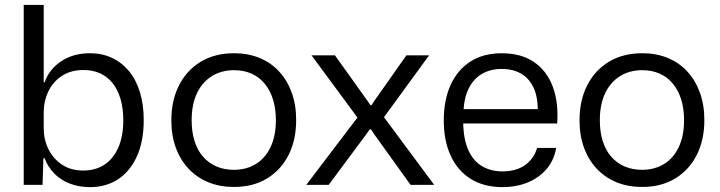

<svg xmlns="http://www.w3.org/2000/svg" viewBox="-20 -749 2918 778"><path d="M344.9 9.3Q299.6 9.3 262.4 -5.3Q225.1 -19.9 199.4 -46.4Q173.7 -73 160.9 -107.6H155.9L152.4 0H76.1V-729H157.1V-415.7H160.9Q179.4 -468.6 228.2 -500.9Q277 -533.3 344.9 -533.3Q393.4 -533.3 433.4 -514.6Q473.4 -496 502.4 -461.1Q531.4 -426.1 546.9 -375.8Q562.4 -325.4 562.4 -262Q562.4 -177.3 535.1 -116.3Q507.7 -55.3 458.9 -23Q410.1 9.3 344.9 9.3ZM317.4 -58Q367.7 -58 404 -82.2Q440.3 -106.4 459.9 -152.4Q479.6 -198.3 479.6 -262Q479.6 -309.6 468.5 -347.4Q457.4 -385.1 436.8 -411.4Q416.1 -437.7 386.2 -451.5Q356.3 -465.3 318.9 -465.3Q267.1 -465.3 230.9 -441.6Q194.7 -417.9 175.9 -378.5Q157.1 -339.1 157.1 -293.6V-229.7Q157.1 -183.6 176.2 -144.7Q195.3 -105.9 231.2 -81.9Q267.1 -58 317.4 -58Z M928.3 8.6Q871 8.6 824.6 -10.3Q778.3 -29.1 744.5 -64.9Q710.7 -100.7 692.5 -150.4Q674.3 -200 674.3 -261.3Q674.3 -342 705.4 -403.2Q736.4 -464.4 793.6 -498.9Q850.7 -533.3 928.3 -533.3Q984.9 -533.3 1031.2 -514.4Q1077.6 -495.6 1110.6 -459.8Q1143.7 -424 1161.9 -374.1Q1180.1 -324.3 1180.1 -262Q1180.1 -182.3 1149.4 -121.3Q1118.7 -60.3 1062.1 -25.9Q1005.4 8.6 928.3 8.6ZM927.6 -60.9Q978.6 -60.9 1017 -84.6Q1055.4 -108.3 1076.6 -153.6Q1097.9 -198.9 1097.9 -262Q1097.9 -309.1 1086.1 -346.5Q1074.4 -383.9 1052.2 -410.4Q1030 -437 998.8 -450.8Q967.6 -464.6 928.3 -464.6Q877.3 -464.6 838.5 -440.5Q799.7 -416.4 778.1 -371.3Q756.6 -326.1 756.6 -261.3Q756.6 -214.9 768.3 -177.5Q780 -140.1 802.6 -114.3Q825.1 -88.4 856.9 -74.6Q888.6 -60.9 927.6 -60.9Z M1221.1 0 1428.4 -272.7 1242.4 -524.7H1337.3L1468.6 -341L1481 -322.9H1485.6L1497.3 -341L1626.7 -524.7H1718.7L1535.9 -274.1L1739.3 0H1643.6L1496.6 -204.6L1482.9 -225H1478.3L1463.9 -204.6L1311.9 0Z M2015.7 9.2Q1940.8 9.2 1887.5 -24.1Q1834.2 -57.3 1806.2 -118.2Q1778.2 -179 1778.2 -260.3Q1778.2 -343.5 1805.9 -404.7Q1833.7 -465.8 1886 -499.5Q1938.3 -533.2 2012.8 -533.2Q2092.7 -533.2 2144.8 -496.9Q2197 -460.7 2220.3 -396.7Q2243.7 -332.7 2237.8 -248.7H1857Q1858.5 -183.7 1877.9 -140.5Q1897.3 -97.3 1932.9 -75.9Q1968.5 -54.5 2015.7 -54.5Q2072 -54.5 2108.1 -80.5Q2144.2 -106.5 2156.2 -149.5H2233.7Q2225 -99.5 2194.7 -64Q2164.3 -28.5 2118.4 -9.7Q2072.5 9.2 2015.7 9.2ZM1857.8 -295 1849.3 -306.8H2167.7L2159 -293.5Q2160.2 -355.7 2141.8 -394.3Q2123.5 -432.8 2090.3 -451.3Q2057.2 -469.7 2012.8 -469.7Q1967.5 -469.7 1933.4 -449.9Q1899.3 -430.2 1879.7 -391.4Q1860.2 -352.7 1857.8 -295Z M2582.3 8.6Q2525 8.6 2478.6 -10.3Q2432.3 -29.1 2398.5 -64.9Q2364.7 -100.7 2346.5 -150.4Q2328.3 -200 2328.3 -261.3Q2328.3 -342 2359.4 -403.2Q2390.4 -464.4 2447.6 -498.9Q2504.7 -533.3 2582.3 -533.3Q2638.9 -533.3 2685.2 -514.4Q2731.6 -495.6 2764.6 -459.8Q2797.7 -424 2815.9 -374.1Q2834.1 -324.3 2834.1 -262Q2834.1 -182.3 2803.4 -121.3Q2772.7 -60.3 2716.1 -25.9Q2659.4 8.6 2582.3 8.6ZM2581.6 -60.9Q2632.6 -60.9 2671 -84.6Q2709.4 -108.3 2730.6 -153.6Q2751.9 -198.9 2751.9 -262Q2751.9 -309.1 2740.1 -346.5Q2728.4 -383.9 2706.2 -410.4Q2684 -437 2652.8 -450.8Q2621.6 -464.6 2582.3 -464.6Q2531.3 -464.6 2492.5 -440.5Q2453.7 -416.4 2432.1 -371.3Q2410.6 -326.1 2410.6 -261.3Q2410.6 -214.9 2422.3 -177.5Q2434 -140.1 2456.6 -114.3Q2479.1 -88.4 2510.9 -74.6Q2542.6 -60.9 2581.6 -60.9Z"/></svg>

Font: Mona Sans ExtraLight
Style: Regular
Weight: 200
Designer: Deni Anggara
Foundry: GitHub
Version: Version 2.000